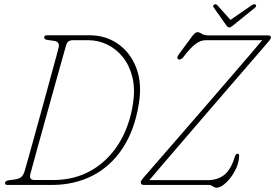

<svg xmlns="http://www.w3.org/2000/svg" viewBox="-20 -865 1287 898"><path d="M3.5 -9Q3.5 -19.5 22 -22L52 -26Q68.5 -28.5 78.8 -36.8Q89 -45 95 -64Q96.5 -69 105.5 -100.5Q114.5 -132 128 -181Q141.5 -230 157.5 -287.8Q173.5 -345.5 189.5 -403.8Q205.5 -462 219.2 -512.8Q233 -563.5 242.5 -598Q252 -632.5 254 -642Q260.5 -669.5 234.5 -673.5L201 -678.5Q186.5 -680.5 186.5 -690.5Q186.5 -700 201.5 -700H399.5Q474.5 -700 532.2 -659.5Q590 -619 617.5 -547.2Q645 -475.5 629.5 -380.5Q609.5 -255.5 553 -170.8Q496.5 -86 412 -43Q327.5 0 222.5 0H15Q3.5 0 3.5 -9ZM228.5 -23Q329 -23 407.2 -68Q485.5 -113 536 -194.2Q586.5 -275.5 602.5 -383Q612.5 -450.5 599 -504.8Q585.5 -559 554.8 -597.5Q524 -636 481.8 -656.5Q439.5 -677 392.5 -677H320.5Q296 -677 289.5 -654Q287 -646.5 277.5 -612Q268 -577.5 253.2 -525.5Q238.5 -473.5 221.8 -412.8Q205 -352 188 -291.2Q171 -230.5 156.8 -178.5Q142.5 -126.5 133 -91.8Q123.5 -57 121.5 -49.5Q115 -23 142 -23ZM957.5 0H654.5Q638.5 0 638.5 -10Q638.5 -17 641.2 -21.2Q644 -25.5 649.5 -32Q657.5 -41.5 687.8 -76.2Q718 -111 762.8 -162.5Q807.5 -214 860.2 -274.8Q913 -335.5 966.8 -397.8Q1020.5 -460 1069 -516.2Q1117.5 -572.5 1153.8 -614.8Q1190 -657 1206.5 -677H942.5Q918.5 -677 894.8 -659.5Q871 -642 837.5 -598Q832.5 -591.5 825.8 -588.2Q819 -585 814 -587.5Q803.5 -593.5 817.5 -612.5L878.5 -695Q893 -714.5 902.5 -714.5Q913 -714.5 923.5 -707Q934 -699.5 955.5 -699.5H1232.5Q1248 -699.5 1247 -689Q1247 -683 1235 -669.5Q1222 -654.5 1189.2 -616.5Q1156.5 -578.5 1111 -525.8Q1065.5 -473 1013.2 -412.5Q961 -352 908.5 -291Q856 -230 809.5 -175.8Q763 -121.5 728.5 -81.2Q694 -41 678.5 -22.5H952Q997 -22.5 1028.2 -46.5Q1059.5 -70.5 1078.5 -132Q1083 -146 1091 -146Q1098.5 -146 1098.5 -135.5Q1097.5 -101 1079.2 -66.8Q1061 -32.5 1036.5 -9.8Q1012 13 993 13Q985 13 975.5 6.5Q966 0 957.5 0ZM1069.5 -745.5Q1058 -736.5 1053 -736.5Q1046 -736.5 1039 -745.5L979 -831Q973.5 -839 982 -843.5Q990 -848 997 -840L1058 -772L1156.5 -840Q1169 -848.5 1175.5 -843.5Q1178 -841.5 1177.8 -837.5Q1177.5 -833.5 1175 -831Z"/></svg>

Font: Fraunces 144pt S100 Thin
Style: Italic
Weight: 100
Italic angle: -16°
Version: Version 1.000; ttfautohint (v1.8.3)